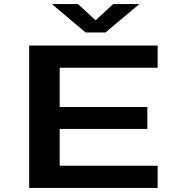

<svg xmlns="http://www.w3.org/2000/svg" viewBox="-20 -924 915 944"><path d="M123.5 0V-700H755V-591H273.5V-398H704.5V-290H273.5V-109H755V0ZM235 -904H363.5L450 -824L536.5 -904H665L499 -764.5H401Z"/></svg>

Font: Trispace SemiExpanded SemiBold
Style: Regular
Weight: 600
Width: 6
Designer: Tyler Finck
Foundry: Etcetera Type Company
Version: Version 1.210; ttfautohint (v1.8.3)